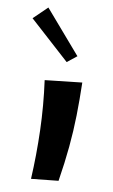

<svg xmlns="http://www.w3.org/2000/svg" viewBox="-132 -829 517 881"><g transform="rotate(10 126.5 -388.0)"><path d="M204 -7 78 6Q84 -106 80.5 -220.5Q77 -335 61 -451L233 -470Q235 -389 233.5 -316.5Q232 -244 225 -169.5Q218 -95 204 -7ZM146 -550 -43 -721 20 -782 190 -585Z"/></g></svg>

Font: Marhey Light Medium
Style: Regular
Weight: 500
Version: Version 1.000